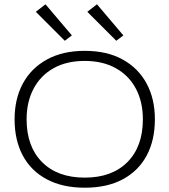

<svg xmlns="http://www.w3.org/2000/svg" viewBox="-20 -864 790 895"><path d="M375 11Q272 11 198.5 -28Q125 -67 86.5 -138.5Q48 -210 48 -308Q48 -403 86.5 -474.5Q125 -546 198.5 -586.5Q272 -627 375 -627Q479 -627 552 -586.5Q625 -546 663.5 -474.5Q702 -403 702 -308Q702 -210 663.5 -138.5Q625 -67 552 -28Q479 11 375 11ZM375 -36Q502 -36 574 -108.5Q646 -181 646 -308Q646 -389 613.5 -450.5Q581 -512 520 -546Q459 -580 375 -580Q290 -580 229.5 -546Q169 -512 136.5 -450.5Q104 -389 104 -308Q104 -181 176 -108.5Q248 -36 375 -36ZM282 -674 147 -809 192 -844 315 -699ZM522 -674 387 -809 432 -844 555 -699Z"/></svg>

Font: Inconsolata ExtraExpanded Light
Style: Regular
Weight: 300
Width: 8
Monospace: yes
Designer: Raph Levien, Cyreal, Brenton Simpson
Foundry: Raph Levien, Cyreal, Google
Version: Version 3.001; ttfautohint (v1.8.2.53-6de2)